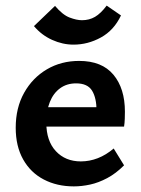

<svg xmlns="http://www.w3.org/2000/svg" viewBox="-20 -651 503 684"><path d="M243 13Q183 13 136 -11.5Q89 -36 62.5 -83Q36 -130 36 -196Q36 -267 66 -320.5Q96 -374 147 -404Q198 -434 262 -434Q343 -434 384 -385Q425 -336 425 -253Q425 -242 424.5 -227.5Q424 -213 422 -200H324V-255Q324 -302 308 -328Q292 -354 251 -354Q218 -354 194 -336.5Q170 -319 157.5 -287.5Q145 -256 145 -214Q145 -149 179 -112.5Q213 -76 268 -76Q299 -76 328.5 -87.5Q358 -99 385 -122L422 -62Q393 -33 362 -16.5Q331 0 301 6.5Q271 13 243 13ZM92 -200 105 -269H409V-200ZM242 -492Q203 -492 165.5 -509Q128 -526 101 -558L176 -630Q203 -598 228 -588.5Q253 -579 272 -579Q298 -579 318.5 -591Q339 -603 360 -631L411 -596Q386 -543 339.5 -517.5Q293 -492 242 -492Z"/></svg>

Font: Ysabeau
Style: Bold
Weight: 700
Designer: Christian Thalmann (Catharsis Fonts)
Version: Version 2.000;gftools[0.9.27.dev2+g8671c4b]